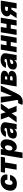

<svg xmlns="http://www.w3.org/2000/svg" viewBox="2889 -3482 806 6624"><g transform="rotate(-90 3292.0 -170.0)"><path d="M265.6 9.9Q176.8 9.9 119.3 -25.4Q61.8 -60.7 38.7 -124.1Q15.6 -187.5 29.8 -271.3Q43.3 -355.1 87.5 -418.5Q131.7 -481.9 201.2 -517.2Q270.6 -552.6 359.4 -552.6Q479.8 -552.6 539.6 -488.6Q599.4 -424.7 582.4 -318.2H400.6Q403.8 -360.8 386.9 -383.5Q370 -406.2 338.1 -406.2Q298.7 -406.2 269.7 -373Q240.8 -339.8 230.1 -272.7Q219.5 -205.6 236.9 -172.4Q254.3 -139.2 292.6 -139.2Q325.6 -139.2 350.7 -161.9Q375.7 -184.7 386.4 -227.3H568.2Q554.7 -154.8 513.8 -101.6Q473 -48.3 409.8 -19.2Q346.6 9.9 265.6 9.9Z M644.9 -399.1 669 -545.5H1197.4L1173.3 -399.1H1000L933.2 0H748.6L815.3 -399.1Z M1144.9 204.5 1269.9 -545.5H1464.5L1448.9 -450.3H1453.1Q1475.5 -491.8 1519.2 -522.2Q1562.9 -552.6 1623.6 -552.6Q1677.6 -552.6 1721.4 -523.8Q1765.3 -495 1785.7 -433.2Q1806.1 -371.4 1789.8 -272.7Q1774.1 -178.3 1734.4 -116.1Q1694.6 -54 1640.6 -23.4Q1586.6 7.1 1528.4 7.1Q1470.9 7.1 1437 -20.4Q1403.1 -47.9 1393.5 -89.5H1389.2L1340.9 204.5ZM1416.2 -272.7Q1406.6 -213.1 1423.8 -178.3Q1441.1 -143.5 1481.5 -143.5Q1522 -143.5 1549.7 -177.7Q1577.4 -212 1588.1 -272.7Q1597.7 -333.5 1581.1 -367.7Q1564.6 -402 1524.1 -402Q1483.7 -402 1454.7 -367.7Q1425.8 -333.5 1416.2 -272.7Z M1977.3 8.5Q1899.5 8.5 1856.2 -30.5Q1812.9 -69.6 1826.7 -150.6Q1836.6 -210.2 1869.3 -246.8Q1902 -283.4 1950.3 -301.5Q1998.6 -319.6 2055.4 -323.9Q2124.6 -329.2 2155.4 -339Q2186.1 -348.7 2190.3 -372.2V-373.6Q2193.5 -394.9 2179.2 -406.2Q2164.8 -417.6 2139.2 -417.6Q2111.5 -417.6 2091.4 -405.5Q2071.4 -393.5 2063.9 -367.9H1883.5Q1894.9 -417.6 1930.2 -459.7Q1965.6 -501.8 2024.3 -527.2Q2083.1 -552.6 2164.8 -552.6Q2242.2 -552.6 2294.7 -528.8Q2347.3 -505 2371.1 -464.5Q2394.9 -424 2386.4 -373.6L2323.9 0H2140.6L2153.4 -76.7H2149.1Q2117.2 -30.9 2073.9 -11.2Q2030.5 8.5 1977.3 8.5ZM2062.5 -115.1Q2095.5 -115.1 2125.5 -135.5Q2155.5 -155.9 2161.9 -193.2L2169 -238.6Q2153.1 -232.2 2132.3 -227.6Q2111.5 -223 2088.1 -218.8Q2052.9 -213.4 2034.4 -198.3Q2016 -183.2 2012.8 -161.9Q2009.6 -139.6 2023.3 -127.3Q2036.9 -115.1 2062.5 -115.1Z M2677.6 -545.5 2728.7 -376.4 2840.9 -545.5H3035.5L2843.8 -272.7L2951.7 0H2758.5L2694.6 -173.3L2576.7 0H2380.7L2581 -272.7L2481.5 -545.5Z M3090.9 213.1Q3052.6 213.1 3026.5 206.1Q3000.4 199.2 2984.4 191.8L3051.1 45.5Q3085.2 58.2 3111.2 56.8Q3137.1 55.4 3152 34.1L3157.7 24.1L3061.1 -545.5H3265.6L3291.2 -167.6H3296.9L3448.9 -545.5H3654.8L3358 45.5Q3335.2 90.2 3298.1 128.4Q3261 166.5 3209.3 189.8Q3157.7 213.1 3090.9 213.1Z M3620.7 0 3711.6 -545.5H3950.3Q4059.7 -545.5 4116.5 -508.2Q4173.3 -470.9 4160.5 -396.3Q4154.1 -355.8 4113.6 -324.6Q4073.2 -293.3 4004.3 -282.7Q4065.7 -279.8 4101 -260.1Q4136.4 -240.4 4149.5 -211.1Q4162.6 -181.8 4157.7 -150.6Q4145.2 -76 4078.5 -38Q4011.7 0 3896.3 0ZM3825.3 -137.8H3919Q3943.2 -137.8 3958.8 -149.1Q3974.4 -160.5 3977.3 -180.4Q3981.2 -201 3969.3 -212.7Q3957.4 -224.4 3933.2 -224.4H3839.5ZM3856.5 -323.9H3919Q3967 -323.9 3974.4 -363.6Q3977.3 -382.5 3964.3 -392.9Q3951.3 -403.4 3926.1 -403.4H3869.3Z M4358 8.5Q4280.2 8.5 4236.9 -30.5Q4193.5 -69.6 4207.4 -150.6Q4217.3 -210.2 4250 -246.8Q4282.7 -283.4 4331 -301.5Q4379.3 -319.6 4436.1 -323.9Q4505.3 -329.2 4536 -339Q4566.8 -348.7 4571 -372.2V-373.6Q4574.2 -394.9 4559.8 -406.2Q4545.5 -417.6 4519.9 -417.6Q4492.2 -417.6 4472.1 -405.5Q4452.1 -393.5 4444.6 -367.9H4264.2Q4275.6 -417.6 4310.9 -459.7Q4346.2 -501.8 4405 -527.2Q4463.8 -552.6 4545.5 -552.6Q4622.9 -552.6 4675.4 -528.8Q4728 -505 4751.8 -464.5Q4775.6 -424 4767 -373.6L4704.5 0H4521.3L4534.1 -76.7H4529.8Q4497.9 -30.9 4454.5 -11.2Q4411.2 8.5 4358 8.5ZM4443.2 -115.1Q4476.2 -115.1 4506.2 -135.5Q4536.2 -155.9 4542.6 -193.2L4549.7 -238.6Q4533.7 -232.2 4513 -227.6Q4492.2 -223 4468.8 -218.8Q4433.6 -213.4 4415.1 -198.3Q4396.7 -183.2 4393.5 -161.9Q4390.3 -139.6 4403.9 -127.3Q4417.6 -115.1 4443.2 -115.1Z M5075.3 -545.5 5042.3 -348H5178.6L5211.6 -545.5H5394.9L5304 0H5120.7L5154.5 -201.7H5018.1L4984.4 0H4799.7L4890.6 -545.5Z M5674.7 -545.5 5641.7 -348H5778.1L5811.1 -545.5H5994.3L5903.4 0H5720.2L5753.9 -201.7H5617.5L5583.8 0H5399.1L5490.1 -545.5Z M6311.1 0 6341.3 -180.4H6278.1L6156.2 0H5975.9L6118.3 -210.9Q6073.2 -234 6052.9 -271.1Q6032.7 -308.2 6041.2 -355.1Q6049.7 -410.5 6087.9 -453.5Q6126.1 -496.4 6187.7 -521Q6249.3 -545.5 6328.1 -545.5H6583.8L6492.9 0ZM6360.8 -298.3 6377.8 -399.1H6304Q6266.7 -399.1 6246.6 -382.1Q6226.6 -365.1 6224.4 -348Q6220.2 -329.9 6236 -314.1Q6251.8 -298.3 6291.2 -298.3Z"/></g></svg>

Font: Inter UI Black
Style: Italic
Weight: 900
Italic angle: -9.39999°
Designer: Rasmus Andersson
Foundry: rsms
Version: 3.2;8d6f07862